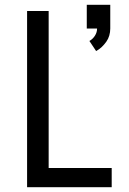

<svg xmlns="http://www.w3.org/2000/svg" viewBox="-20 -781 540 801"><path d="M381 -568 353 -610Q367 -618 376 -632Q385 -646 385 -662H342V-761H440V-662Q440 -647 436 -633Q432 -619 423.5 -607Q415 -595 404.5 -585Q394 -575 381 -568ZM93 0V-735H183V-80H446V0Z"/></svg>

Font: Iosevka SS04 Medium
Style: Regular
Weight: 500
Monospace: yes
Designer: Belleve Invis
Foundry: Belleve Invis
Version: Version 19.0.0; ttfautohint (v1.8.4)